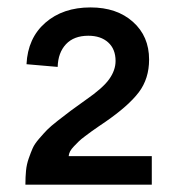

<svg xmlns="http://www.w3.org/2000/svg" viewBox="-20 -816 483 520"><path d="M48.8 -315.9Q48.8 -336.9 50.5 -354Q52.2 -371.1 57.9 -387.2Q63.5 -403.3 68.6 -414.8Q73.7 -426.3 86.2 -440.7Q98.6 -455.1 107.7 -464.4Q116.7 -473.6 137 -489.5Q157.2 -505.4 170.9 -515.6Q184.6 -525.9 212.9 -545.9Q258.8 -577.6 275.9 -601.8Q293 -626 293 -650.9Q293 -683.1 272.9 -701.2Q252.9 -719.2 219.2 -719.2Q180.2 -719.2 158.7 -696.3Q137.2 -673.3 136.2 -634.8L51.8 -642.1Q55.2 -712.9 102.8 -754.4Q150.4 -795.9 225.1 -795.9Q296.4 -795.9 340.1 -756.8Q383.8 -717.8 383.8 -654.8Q383.8 -603 356 -566.2Q328.1 -529.3 265.1 -485.8Q262.2 -483.9 247.6 -473.9Q232.9 -463.9 228 -460.2Q223.1 -456.5 210.9 -447.5Q198.7 -438.5 193.4 -433.1Q188 -427.7 180.4 -419.9Q172.9 -412.1 169.7 -405.8Q166.5 -399.4 166 -393.1H391.1V-315.9Z"/></svg>

Font: BDO Grotesk Medium
Style: Regular
Weight: 500
Designer: Deni Anggara
Foundry: Lokal Container
Version: Version 2.000